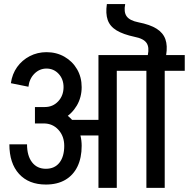

<svg xmlns="http://www.w3.org/2000/svg" viewBox="-20 -902 907 922"><path d="M285.2 -483.2Q285.2 -521.8 261.8 -547.2Q238.2 -572.8 202.8 -572.8V-651.5Q251.2 -651.5 289.6 -629.5Q328 -607.5 350.1 -569.5Q372.2 -531.5 372.2 -483.2ZM116.5 -485.5 32.2 -502.5Q38.5 -546.8 62.2 -580Q86 -613.2 122.9 -632.4Q159.8 -651.5 203.8 -651.5V-572.8Q169.8 -572.8 145.2 -548.1Q120.8 -523.5 116.5 -485.5ZM301 -251.5V-326.5H519.5V-251.5ZM288.5 -201.2Q288.5 -248 260.6 -278.6Q232.8 -309.2 190.2 -309.2V-385Q242.5 -385 283.5 -361Q324.5 -337 348.4 -295.6Q372.2 -254.2 372.2 -201.2ZM200.5 -15.8Q117.8 -15.8 71.4 -66.9Q25 -118 25 -209H109.8Q109.8 -154 133.9 -122.8Q158 -91.5 200.5 -91.5ZM200.2 -15.8V-91.5Q242.5 -91.5 265.5 -120.9Q288.5 -150.2 288.5 -202H372.2Q372.2 -144 351.9 -102.1Q331.5 -60.2 293.1 -38Q254.8 -15.8 200.2 -15.8ZM147.8 -309.2V-388H196.2V-309.2ZM195.2 -309.2V-388Q233.8 -388 259.5 -415.4Q285.2 -442.8 285.2 -484.2H372.2Q372.2 -434.8 348.9 -395.1Q325.5 -355.5 285.6 -332.4Q245.8 -309.2 195.2 -309.2ZM452.8 0V-637.5H540.8V0ZM479.5 -562V-637.5H637V-562ZM683 0V-626.2H771V0ZM587 -562V-637.5H867.2V-562ZM689.8 -637.5Q697.8 -675.8 683.4 -696.2Q669 -716.8 626.8 -725L644.2 -795Q700.5 -784 731.9 -764.2Q763.2 -744.5 774.2 -713.6Q785.2 -682.8 777.8 -637.5ZM626.8 -725Q571.5 -736.8 539.6 -756.1Q507.8 -775.5 497.1 -806.4Q486.5 -837.2 493.2 -882.5H581.2Q573.5 -844.2 588.1 -823.8Q602.8 -803.2 644.2 -795Z"/></svg>

Font: Akshar Light
Style: Regular
Weight: 300
Designer: Tall Chai
Foundry: Tall Chai
Version: Version 1.100